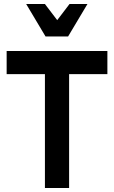

<svg xmlns="http://www.w3.org/2000/svg" viewBox="-20 -933 566 953"><path d="M13 -565V-680H513V-565H323V0H203V-565ZM414 -913 318 -752H206L110 -913H203L264 -833L325 -913Z"/></svg>

Font: Inria Sans
Style: Bold
Weight: 700
Designer: Black Foundry Team
Foundry: Black Foundry
Version: Version 1.2; ttfautohint (v1.8.3)